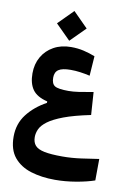

<svg xmlns="http://www.w3.org/2000/svg" viewBox="-106 -755 798 1139"><g transform="rotate(10 293.0 -186.0)"><path d="M306.6 316.9Q226.1 316.9 161.6 296.9Q97.2 276.9 59.3 231Q21.5 185.1 21.5 106.9Q21.5 29.3 65.7 -28.1Q109.9 -85.4 181.6 -124.5V-133.3Q118.2 -148.4 92.3 -185.1Q66.4 -221.7 66.4 -282.2Q66.4 -338.4 91.3 -381.8Q116.2 -425.3 161.1 -450.4Q206.1 -475.6 265.1 -475.6Q306.6 -475.6 342 -467.3Q377.4 -459 411.1 -445.8L402.8 -327.1Q373 -334 344.2 -337.9Q315.4 -341.8 286.6 -341.8Q236.3 -341.8 214.1 -326.9Q191.9 -312 191.9 -278.8Q191.9 -241.7 212.2 -229Q232.4 -216.3 294.9 -216.3Q321.8 -216.3 355.7 -221.2Q389.6 -226.1 442.9 -235.8L452.1 -99.1Q352.5 -78.6 291.7 -55.7Q231 -32.7 199.2 -8.8Q167.5 15.1 156.5 39.3Q145.5 63.5 145.5 87.4Q145.5 119.1 161.9 137.9Q178.2 156.7 217.8 164.8Q257.3 172.9 326.2 172.9Q382.3 172.9 439 165Q495.6 157.2 544.9 149.4L543.9 278.8Q497.6 294.9 433.1 305.9Q368.7 316.9 306.6 316.9ZM247.6 -510.3 158.2 -599.6 247.6 -689.5 336.9 -599.6Z"/></g></svg>

Font: Cascadia Code PL
Style: Bold
Weight: 700
Monospace: yes
Designer: Aaron Bell
Foundry: Saja Typeworks
Version: Version 2404.023; ttfautohint (v1.8.4)